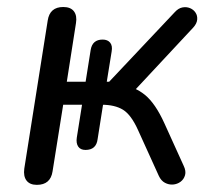

<svg xmlns="http://www.w3.org/2000/svg" viewBox="-20 -513 597 540"><path d="M83.7 6.9Q63.8 6.9 54.6 -5.2Q45.4 -17.3 48.3 -38.7L114.2 -455.4Q120 -493.3 157.9 -493.3Q178.7 -493.3 187.9 -481.2Q197.1 -469 193.7 -448.1L167.9 -283.1H220.8L235 -372.5Q239.8 -401.7 268.6 -401.7Q282.8 -401.7 289.8 -393Q296.9 -384.2 294 -368.1L280.3 -283.1H287L471.9 -479.2Q481.7 -489.9 493.1 -492.1Q504.5 -494.2 514.5 -490.1Q524.5 -485.9 530 -477.4Q535.6 -469 534.6 -457.8Q533.6 -446.6 523.4 -435.4L350.9 -250.4L321.6 -273.2Q358.1 -270.2 387.7 -246.1Q417.2 -221.9 442.5 -165.9L496.5 -46.9Q503.8 -31.9 500.4 -20.2Q497 -8.6 487.8 -1.8Q478.6 5 466.7 6Q454.8 6.9 443.9 1.1Q433 -4.7 426.7 -18.3L368.2 -147.2Q348.9 -190.1 326 -204.3Q303 -218.4 266 -218.4H256.3L271.2 -227.3L254.5 -121.5Q252.6 -106.4 244 -98.8Q235.5 -91.3 220.4 -91.3Q206.3 -91.3 199.9 -100.8Q193.6 -110.4 196 -126L210.7 -218.4H157.7L127.8 -30.9Q122 6.9 83.7 6.9Z"/></svg>

Font: Nunito Variable Extra Light
Style: Italic
Weight: 200
Italic angle: -9°
Designer: Vernon Adams
Foundry: Vernon Adams
Version: Version 3.602